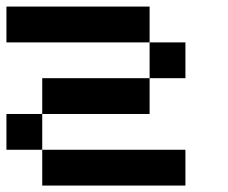

<svg xmlns="http://www.w3.org/2000/svg" viewBox="-20 -576 707 596"><path d="M111.1 0V-111.1H555.6V0ZM0 -111.1V-222.2H111.1V-111.1ZM111.1 -222.2V-333.3H444.4V-222.2ZM444.4 -333.3V-444.4H555.6V-333.3ZM0 -444.4V-555.6H444.4V-444.4Z"/></svg>

Font: Pixeloid Sans
Style: Regular
Weight: 400
Designer: GGBotNet
Foundry: GGBotNet
Version: 0.5